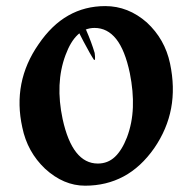

<svg xmlns="http://www.w3.org/2000/svg" viewBox="-20 -586 583 618"><path d="M253.9 11.7Q184.6 11.7 125 -43Q67.9 -97.2 51.8 -175.8Q19.5 -321.8 104 -443.4Q146.5 -505.9 200 -536.1Q253.4 -566.4 318.8 -566.4Q392.6 -566.4 452.6 -513.7Q510.7 -460 527.3 -381.8Q543.5 -304.7 530.8 -237.3Q518.1 -169.9 476.6 -109.4Q433.6 -47.9 377.9 -18.1Q322.3 11.7 253.9 11.7ZM294.9 -59.6Q327.1 -59.6 349.9 -81.1Q372.6 -102.5 388.7 -144Q405.8 -189.5 407.7 -240.5Q409.7 -291.5 397.9 -350.6Q382.3 -424.8 354 -460.4Q325.7 -496.1 284.2 -496.1Q223.1 -496.1 190.9 -408.7Q173.8 -362.8 171.6 -311.3Q169.4 -259.8 181.6 -202.6Q212.9 -59.6 294.9 -59.6ZM257.3 -489.3Q274.4 -450.2 284.7 -415.5Q288.1 -390.1 282.7 -393.1Q272 -408.7 248.8 -452.6Q225.6 -496.6 221.2 -512.2Q219.7 -530.3 257.3 -489.3Z"/></svg>

Font: IranNastaliq
Style: Regular
Weight: 400
Designer: Hossein Zahedi
Version: Version 1.5